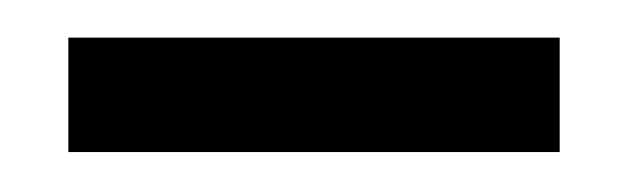

<svg xmlns="http://www.w3.org/2000/svg" viewBox="-20 -380 324 100"><path d="M15.6 -300.8V-360.4H271.5V-300.8Z"/></svg>

Font: Uchen
Style: Regular
Weight: 400
Designer: Christopher J. Fynn
Foundry: Christopher J. Fynn for DDC
Version: Version 1.000 preliminary